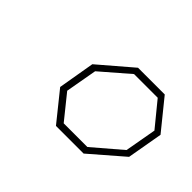

<svg xmlns="http://www.w3.org/2000/svg" viewBox="-70 -877 579 579"><g transform="rotate(45 220.0 -587.5)"><path d="M198 -438 124 -530 144 -647 249 -737H363L440 -642L420 -528L316 -438ZM209 -460H310L400 -537L418 -638L355 -715H254L165 -638L147 -537Z"/></g></svg>

Font: Tomorrow Thin
Style: Italic
Weight: 250
Italic angle: -10°
Designer: Tony de Marco, Monica Rizzolli
Foundry: Just in Type
Version: Version 2.002